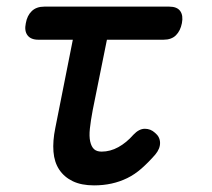

<svg xmlns="http://www.w3.org/2000/svg" viewBox="-20 -550 640 580"><path d="M491 -530Q515 -530 524.5 -516.5Q534 -503 529.5 -480Q525 -457 511.5 -443.5Q498 -430 474 -430H303L260 -217Q254 -185 251.5 -161.5Q249 -138 252.5 -122.5Q256 -107 264 -99.5Q272 -92 287 -92Q313 -92 337.5 -105.5Q362 -119 383 -143Q400 -161 417.5 -161Q435 -161 448 -149Q463 -137 463.5 -119Q464 -101 449 -83Q428 -59 407.5 -41Q387 -23 364.5 -12Q342 -1 317 4.5Q292 10 264 10Q226 10 200 -2.5Q174 -15 159 -37.5Q144 -60 141.5 -92Q139 -124 147 -163L200 -430H96Q73 -430 63 -443.5Q53 -457 58 -480Q62 -503 76 -516.5Q90 -530 114 -530Z"/></svg>

Font: Maple Mono NL Medium
Style: Italic
Weight: 500
Italic angle: -10°
Monospace: yes
Designer: subframe7536
Version: Version 7.000